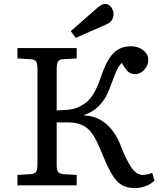

<svg xmlns="http://www.w3.org/2000/svg" viewBox="-20 -945 818 979"><path d="M666 14Q629 14 602.5 -1Q576 -16 554.5 -50Q533 -84 509 -142Q491 -186 475.5 -219Q460 -252 441 -275Q422 -298 394 -309.5Q366 -321 324 -321H269V-104Q269 -82 275 -70.5Q281 -59 303 -57L371 -53V0H69V-53L138 -57Q155 -58 163 -67.5Q171 -77 171 -108V-596Q171 -617 165.5 -629.5Q160 -642 135 -643L69 -647V-700H371V-647L301 -643Q283 -642 276 -631.5Q269 -621 269 -592V-382Q299 -383 318 -384.5Q337 -386 350 -389Q363 -392 373 -396Q398 -406 419 -422.5Q440 -439 458 -469Q476 -499 493 -549Q513 -608 534.5 -643Q556 -678 583.5 -693.5Q611 -709 647 -709Q673 -709 693 -699.5Q713 -690 724.5 -674.5Q736 -659 736 -639Q736 -621 726.5 -604.5Q717 -588 702 -577.5Q687 -567 669 -567Q644 -567 629 -583.5Q614 -600 601 -624Q591 -614 584 -603Q577 -592 568 -569.5Q559 -547 542 -502Q531 -470 514 -442.5Q497 -415 472 -393.5Q447 -372 410 -359V-356Q455 -355 490 -335Q525 -315 550.5 -283Q576 -251 592 -211Q607 -172 621 -142.5Q635 -113 648.5 -93Q662 -73 676.5 -63Q691 -53 709 -53Q719 -53 732.5 -56Q746 -59 756 -64L768 -24Q745 -3 718.5 5.5Q692 14 666 14ZM366 -752 341 -786 475 -904Q488 -915 497.5 -920Q507 -925 516 -925Q535 -925 547 -908Q559 -891 559 -874Q559 -853 548 -839.5Q537 -826 517 -818Z"/></svg>

Font: Literata Variable Black
Style: Regular
Weight: 900
Designer: Latin by Veronika Burian and Jose Scaglione. Greek by Irene Vlachou. Cyrillic by Vera Evstafieva.
Foundry: TypeTogether
Version: Version 3.021